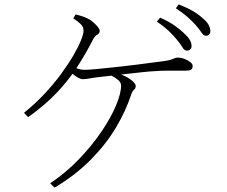

<svg xmlns="http://www.w3.org/2000/svg" viewBox="-20 -819 1040 880"><path d="M924 -655Q913 -655 903 -670.5Q893 -686 876 -705Q859 -724 838.5 -742Q818 -760 786 -781L799 -799Q837 -784 863.5 -768.5Q890 -753 907 -737Q927 -721 935.5 -706Q944 -691 944 -676Q944 -666 938 -660.5Q932 -655 924 -655ZM836 -587Q825 -587 815.5 -603Q806 -619 790 -638Q774 -658 752 -678.5Q730 -699 699 -720L714 -738Q751 -722 777 -704Q803 -686 820 -670Q840 -652 849 -637.5Q858 -623 858 -608Q858 -598 852 -592.5Q846 -587 836 -587ZM210 21Q282 -27 341.5 -89Q401 -151 444.5 -215Q488 -279 511.5 -335Q535 -391 535 -427Q535 -441 521.5 -452.5Q508 -464 488 -474L502 -486Q530 -481 552.5 -470Q575 -459 588.5 -446.5Q602 -434 602 -425Q602 -414 594 -407.5Q586 -401 581 -385Q557 -311 511.5 -234.5Q466 -158 396.5 -87.5Q327 -17 230 41ZM90 -302Q141 -343 184 -389Q227 -435 260 -480Q293 -525 316 -564.5Q339 -604 351 -634Q363 -664 363 -678Q363 -695 351 -707.5Q339 -720 316 -735L327 -753Q343 -749 358 -744Q373 -739 382 -734Q395 -728 407.5 -717Q420 -706 428.5 -695.5Q437 -685 437 -678Q437 -666 426 -660Q415 -654 408 -641Q376 -578 337 -517Q298 -456 243.5 -397.5Q189 -339 109 -282ZM359 -456Q350 -456 337 -463.5Q324 -471 311 -481.5Q298 -492 288 -501L302 -518Q327 -507 340 -503Q353 -499 368 -499Q386 -499 423 -502.5Q460 -506 506 -511Q552 -516 597 -521.5Q642 -527 678.5 -532Q715 -537 732 -539Q753 -542 763.5 -545.5Q774 -549 780 -552Q786 -555 795 -555Q810 -555 825.5 -549Q841 -543 852 -534.5Q863 -526 863 -517Q863 -506 857 -500.5Q851 -495 827 -495Q814 -495 790.5 -495Q767 -495 740.5 -495Q714 -495 691 -493Q669 -492 635 -488.5Q601 -485 562.5 -480.5Q524 -476 488.5 -472Q453 -468 428 -465Q409 -463 391 -459.5Q373 -456 359 -456Z"/></svg>

Font: Noto Serif SC ExtraLight ExtraLight
Style: Regular
Weight: 250
Version: Version 2.002-H1;hotconv 1.1.0;makeotfexe 2.6.0